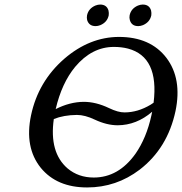

<svg xmlns="http://www.w3.org/2000/svg" viewBox="-20 -822 808 852"><path d="M555.2 -753.9Q561.5 -784.2 592.3 -797.4Q603.5 -801.8 613.3 -801.8Q642.6 -801.8 650.4 -775.4Q652.8 -764.6 651.4 -753.9Q645 -723.6 614.3 -710.4Q603 -706.1 593.3 -706.1Q564 -706.1 556.2 -732.9Q553.2 -743.2 555.2 -753.9ZM366.2 -753.9Q372.6 -784.2 403.3 -797.4Q414.6 -801.8 424.3 -801.8Q453.6 -801.8 461.4 -775.4Q463.9 -764.6 462.4 -753.9Q456.1 -723.6 425.3 -710.4Q414.1 -706.1 404.3 -706.1Q375 -706.1 366.7 -732.9Q364.3 -743.2 366.2 -753.9ZM758.8 -329.1Q723.6 -164.6 600.1 -69.3Q496.1 9.8 366.7 9.8Q232.4 9.8 161.1 -77.1Q87.9 -168 117.7 -310.1Q149.4 -460.4 265.6 -561.5Q377.4 -657.7 507.8 -658.2Q647.5 -658.2 718.8 -564.9Q788.6 -472.2 758.8 -329.1ZM661.6 -366.2Q686.5 -569.8 547.9 -606.4Q519 -613.8 485.4 -613.8Q387.7 -613.8 313.5 -525.4Q253.9 -453.1 227.1 -337.9Q289.6 -369.6 351.6 -370.1Q405.8 -370.1 463.9 -342.3Q504.4 -322.8 532.7 -323.2Q591.3 -323.2 648.4 -357.4Q655.8 -362.3 661.6 -366.2ZM655.3 -326.2Q585.9 -266.6 502.4 -266.1Q454.1 -266.1 400.9 -291Q356.9 -312 321.3 -312Q263.2 -311.5 218.8 -293.9Q197.8 -145.5 279.8 -74.7Q328.1 -34.2 396 -34.2Q505.9 -34.2 581.1 -139.6Q629.9 -209.5 651.9 -310.1Q653.3 -315.4 655.3 -326.2Z"/></svg>

Font: Linux Biolinum Slanted O
Style: Slanted
Weight: 400
Designer: Philipp H. Poll
Foundry: Philipp H. Poll
Version: Version 1.0.4